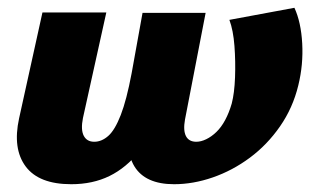

<svg xmlns="http://www.w3.org/2000/svg" viewBox="-20 -460 806 493"><path d="M163 13Q80 13 46 -32.5Q12 -78 29 -156L89 -428H253L193 -157Q187 -127 195 -111.5Q203 -96 222 -96Q241 -96 258 -111Q275 -126 290 -164.5Q305 -203 318 -272L346 -427H508L455 -153Q450 -125 457.5 -110.5Q465 -96 484 -96Q496 -96 509.5 -102.5Q523 -109 535.5 -121Q548 -133 558 -151.5Q568 -170 575 -194Q582 -221 583.5 -261.5Q585 -302 582 -342Q579 -382 569 -409L736 -440Q753 -403 756 -348.5Q759 -294 746 -241Q732 -183 699 -135.5Q666 -88 621.5 -55Q577 -22 526.5 -4.5Q476 13 427 13Q353 13 325 -33Q297 -79 318 -174L344 -297L408 -185Q375 -117 339.5 -73Q304 -29 261 -8Q218 13 163 13Z"/></svg>

Font: Ysabeau Black
Style: Italic
Weight: 900
Italic angle: -12°
Version: Version 2.000;gftools[0.9.27.dev2+g8671c4b]